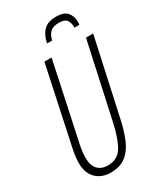

<svg xmlns="http://www.w3.org/2000/svg" viewBox="-223 -981 911 1074"><g transform="rotate(-30 232.0 -444.5)"><path d="M162.1 9.8Q103.5 9.8 67.6 -25.4Q31.7 -60.5 31.7 -126.5Q31.7 -162.1 42.5 -214.8L148.9 -713.9H195.3L88.4 -212.9Q83.5 -189.9 81.3 -168.7Q79.1 -147.5 79.1 -130.9Q79.1 -81.5 103 -57.4Q127 -33.2 166.5 -33.2Q230 -33.2 260.3 -82.5Q290.5 -131.8 311.5 -228L417.5 -713.9H463.9L356.9 -224.1Q341.8 -152.8 319.1 -100.3Q296.4 -47.9 259 -19Q221.7 9.8 162.1 9.8ZM212.9 -794.4Q221.7 -842.8 249 -871.1Q276.4 -899.4 329.1 -899.4Q381.3 -899.4 401.9 -874.5Q422.4 -849.6 422.4 -816.9Q422.4 -810.1 422.1 -804.7Q421.9 -799.3 421.4 -794.4H390.1Q390.1 -825.7 377.2 -843.8Q364.3 -861.8 327.6 -861.8Q291.5 -861.8 272.2 -845.7Q252.9 -829.6 245.6 -794.4Z"/></g></svg>

Font: Open Sans Condensed Light
Style: Italic
Weight: 300
Width: 3
Italic angle: -12°
Designer: Monotype Design Team
Foundry: Monotype Imaging Inc.
Version: Version 3.000; ttfautohint (v1.8.4)